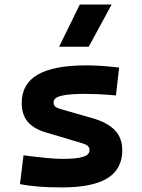

<svg xmlns="http://www.w3.org/2000/svg" viewBox="-20 -815 626 845"><path d="M252.9 9.8Q193.8 9.8 148.2 6.1Q102.5 2.4 67.9 -4.9L83.5 -131.3Q145 -123.5 187 -119.6Q229 -115.7 252.9 -115.7Q316.9 -115.7 345.5 -124.8Q374 -133.8 374 -153.8Q374 -165.5 366.7 -172.4Q359.4 -179.2 343.3 -184.1L179.7 -232.9Q127.9 -248.5 101.8 -279.3Q75.7 -310.1 75.7 -362.3Q75.7 -445.8 146 -486.6Q216.3 -527.3 359.4 -527.3Q392.6 -527.3 428.5 -524.9Q464.4 -522.5 504.4 -517.6L490.2 -395Q445.8 -398.9 412.6 -400.4Q379.4 -401.9 356.4 -401.9Q282.7 -401.9 249.3 -393.3Q215.8 -384.8 215.8 -365.2Q215.8 -353 222.9 -346.4Q230 -339.8 245.1 -335.4L385.3 -295.4Q452.1 -276.4 485.1 -242.4Q518.1 -208.5 518.1 -153.3Q518.1 -70.8 452.6 -30.5Q387.2 9.8 252.9 9.8ZM240.2 -609.4 331.1 -794.9H471.2L370.6 -609.4Z"/></svg>

Font: Cascadia Mono PL
Style: Regular
Weight: 400
Monospace: yes
Designer: Aaron Bell
Foundry: Saja Typeworks
Version: Version 2102.003